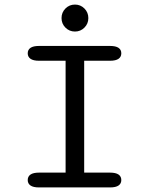

<svg xmlns="http://www.w3.org/2000/svg" viewBox="-20 -820 659 840"><path d="M150.7 0Q125.7 0 113.5 -8.4Q101.3 -16.8 101.3 -32.2Q101.3 -48 113.5 -56.4Q125.7 -64.8 150.7 -64.8H267V-554.2H150.7Q125.7 -554.2 113.5 -562.8Q101.3 -571.3 101.3 -586.8Q101.3 -602.3 113.5 -610.7Q125.7 -619 150.7 -619H461.3Q486.5 -619 498.6 -610.7Q510.7 -602.3 510.7 -586.8Q510.7 -571.3 498.6 -562.8Q486.5 -554.2 461.3 -554.2H348.3V-64.8H461.3Q486.5 -64.8 498.6 -56.4Q510.7 -48 510.7 -32.2Q510.7 -16.8 498.6 -8.4Q486.5 0 461.3 0ZM308 -682Q283.4 -682 266.3 -699.2Q249.2 -716.3 249.2 -740.8Q249.2 -765.6 266.3 -782.8Q283.4 -800 308 -800Q332.3 -800 349.4 -782.8Q366.5 -765.6 366.5 -740.8Q366.5 -716.3 349.4 -699.2Q332.3 -682 308 -682Z"/></svg>

Font: Sono ExtraLight
Style: Regular
Weight: 200
Designer: Tyler Finck
Foundry: Tyler Finck
Version: Version 2.112